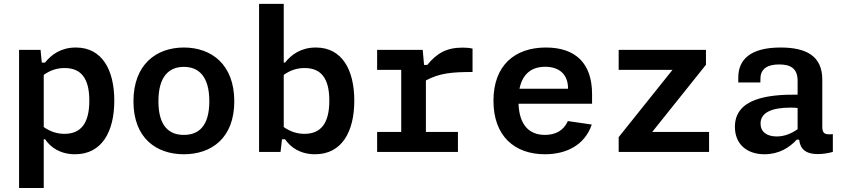

<svg xmlns="http://www.w3.org/2000/svg" viewBox="-20 -785 4380 992"><path d="M570.5 -265C570.5 -425.5 506.5 -539.5 372 -539.5C296.5 -539.5 246 -504 212.5 -461.5H196L189.5 -527.5H78.5V186.5H206V-65.5H213C241.5 -23 292 12 368 12C504.5 12 570.5 -102 570.5 -265ZM206 -128.5V-398C240.5 -423 276.5 -433.5 313.5 -433.5C399 -433.5 441.5 -380.5 441.5 -265C441.5 -147.5 397.5 -93.5 313 -93.5C277 -93.5 241 -104 206 -128.5Z M1190.5 -261.5C1190.5 -452 1072.5 -539.5 930 -539.5C787.5 -539.5 669.5 -452 669.5 -261.5C669.5 -71.5 787.5 12 930 12C1072.5 12 1190.5 -71.5 1190.5 -261.5ZM1061.5 -262C1061.5 -133.5 1006.5 -88 930 -88C853.5 -88 798.5 -133.5 798.5 -262C798.5 -390.5 853.5 -439.5 930 -439.5C1006.5 -439.5 1061.5 -390.5 1061.5 -262Z M1810.5 -265C1810.5 -425.5 1746.5 -539.5 1612 -539.5C1536.5 -539.5 1486 -504 1452.5 -461.5H1446V-765H1318.5V0H1429.5L1437 -65.5H1453C1481.5 -23 1532 12 1608 12C1744.5 12 1810.5 -102 1810.5 -265ZM1446 -128.5V-398C1480.5 -423 1516.5 -433.5 1553.5 -433.5C1639 -433.5 1681.5 -380.5 1681.5 -265C1681.5 -147.5 1637.5 -93.5 1553 -93.5C1517 -93.5 1481 -104 1446 -128.5Z M2164 -527.5H1928.5V-424H2053V-103.5H1928.5V0H2346V-103.5H2180.5V-369.5C2251.5 -407.5 2316.5 -413 2421.5 -413V-534C2406 -537.5 2389.5 -539 2370 -539C2284.5 -539 2235.5 -508 2187.5 -449.5H2171Z M2529.5 -264.5C2529.5 -82 2638.5 12 2795.5 12C2902 12 3000 -32 3037.5 -141.5L2914 -159.5C2892 -110 2849.5 -88 2795.5 -88C2710.5 -88 2663 -143.5 2659 -249H3039V-299C3039 -460 2951.5 -539.5 2800.5 -539.5C2640 -539.5 2529.5 -447.5 2529.5 -264.5ZM2664 -326.5C2680 -405.5 2729 -440 2796.5 -440C2866.5 -440 2915 -404 2915 -326.5Z M3176.5 -527.5V-424H3454.5L3176.5 -76.5V0H3643.5V-103.5H3350L3627.5 -450.5V-527.5Z M4013 -539.5C3855 -539.5 3794.5 -475.5 3794.5 -385V-359H3908.5L3909 -379.5C3909.5 -432 3948.5 -452 4005.5 -452C4062 -452 4101 -433.5 4101 -367.5V-296C3949.5 -297.5 3777 -277.5 3777 -129.5C3777 -41.5 3837.5 12 3930 12C4004.5 12 4059 -22.5 4096.5 -63.5H4109C4114 -20.5 4136 11 4206 11C4229.5 11 4255 7.5 4283 0V-92C4239.5 -87.5 4228.5 -96.5 4228.5 -130V-373.5C4228.5 -495.5 4146 -539.5 4013 -539.5ZM3909.5 -146.5C3909.5 -203 3966 -229 4065 -229C4077.5 -229 4089.5 -228.5 4101 -227V-117.5C4069 -95 4033.5 -80 3993 -80C3941 -80 3909.5 -104.5 3909.5 -146.5Z"/></svg>

Font: Monaspace Neon SemiBold
Style: Regular
Weight: 600
Designer: Riley Cran & the Lettermatic Team
Foundry: Lettermatic
Version: Version 1.200 (Monaspace Neon)